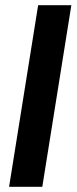

<svg xmlns="http://www.w3.org/2000/svg" viewBox="-20 -720 295 740"><path d="M15 0 127 -700H255L143 0Z"/></svg>

Font: Georama ExtraCondensed Thin SemiBold
Style: Italic
Weight: 600
Italic angle: -9°
Version: Version 1.001